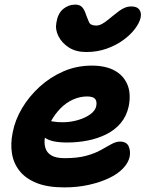

<svg xmlns="http://www.w3.org/2000/svg" viewBox="-20 -804 639 834"><path d="M259 10Q187 10 139.5 -9Q92 -28 65.5 -61Q39 -94 32 -137Q25 -180 35 -228Q45 -282 75.5 -333.5Q106 -385 152 -427Q198 -469 255.5 -494Q313 -519 379 -519Q438 -519 477 -498Q516 -477 533 -437.5Q550 -398 539 -342Q530 -300 504.5 -269.5Q479 -239 441.5 -220.5Q404 -202 360.5 -193.5Q317 -185 272 -185Q203 -185 175.5 -205.5Q148 -226 152 -250Q155 -264 163.5 -271.5Q172 -279 187 -279Q197 -279 212 -276Q227 -273 253 -273Q285 -273 317 -282Q349 -291 371.5 -307Q394 -323 398 -343Q402 -364 393 -374.5Q384 -385 358 -385Q327 -385 297 -371.5Q267 -358 242.5 -333Q218 -308 200.5 -275.5Q183 -243 175 -206Q171 -183 177 -162Q183 -141 203 -129Q223 -117 261 -117Q317 -117 355 -127.5Q393 -138 418.5 -152.5Q444 -167 464 -178Q484 -189 501 -189Q530 -189 539 -168Q548 -147 543 -122Q537 -96 514 -72Q491 -48 453 -30Q415 -12 365.5 -1Q316 10 259 10ZM355 -578Q310 -578 279.5 -597.5Q249 -617 234 -646.5Q219 -676 225 -706Q231 -745 254 -764.5Q277 -784 307 -784Q327 -784 337.5 -772Q348 -760 354 -739Q360 -723 366.5 -708Q373 -693 398 -693Q410 -693 423 -700Q436 -707 448.5 -717.5Q461 -728 474 -738Q486 -748 498.5 -757Q511 -766 523.5 -771Q536 -776 551 -776Q575 -776 585 -762.5Q595 -749 591 -728Q586 -705 566.5 -679Q547 -653 515.5 -630Q484 -607 443 -592.5Q402 -578 355 -578Z"/></svg>

Font: Shantell Sans
Style: Bold Italic
Weight: 700
Italic angle: -11°
Designer: Stephen Nixon, Anya Danilova, Shantell Martin
Foundry: Arrow Type
Version: Version 1.011;[c5ecc13dd]